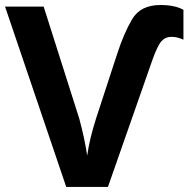

<svg xmlns="http://www.w3.org/2000/svg" viewBox="-20 -740 757 760"><path d="M583 -502 407.2 0H242.2L0 -713.9H152.8L293.9 -270Q314.9 -191.9 325.2 -124Q333.5 -186.5 359.9 -270L442.9 -523.9Q469.7 -607.4 502.9 -663.8Q536.1 -720.2 615.2 -720.2Q671.9 -720.2 706.1 -701.2V-583Q681.6 -594.2 658.2 -594.2Q634.8 -594.2 619.1 -576.9Q603.5 -559.6 583 -502Z"/></svg>

Font: OpenSans-Bold
Style: Bold
Weight: 700
Foundry: Ascender Corporation
Version: Version 1.10